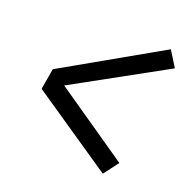

<svg xmlns="http://www.w3.org/2000/svg" viewBox="-99 -695 698 708"><g transform="rotate(20 250.0 -340.5)"><path d="M376 -82 57 -299 71 -381 455 -599 493 -538 131 -339 420 -140Z"/></g></svg>

Font: Iosevka SS18
Style: Italic
Weight: 400
Italic angle: -9°
Monospace: yes
Designer: Belleve Invis
Foundry: Belleve Invis
Version: Version 25.1.1; ttfautohint (v1.8.4)